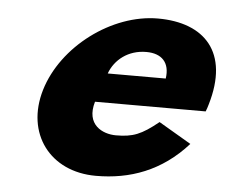

<svg xmlns="http://www.w3.org/2000/svg" viewBox="-44 -578 760 643"><g transform="rotate(5 336.0 -256.5)"><path d="M648.1 -232C650.9 -238 654.1 -249 656.2 -256C709.8 -436 618.2 -528 462.2 -528C307.2 -528 143.9 -406 99.2 -256C54.9 -107 145.5 15 300.5 15C414.5 15 519.6 -22 606.4 -119L497.5 -183C440.8 -137 412.5 -126 355.5 -126C310.5 -126 252.6 -153 276.1 -232ZM310.3 -330C327.3 -377 372 -413 433 -413C485 -413 513.3 -384 505.3 -330Z"/></g></svg>

Font: Hussar
Style: BdOblThree
Weight: 700
Foundry: Cannot Into Space Fonts
Version: Version 2.00